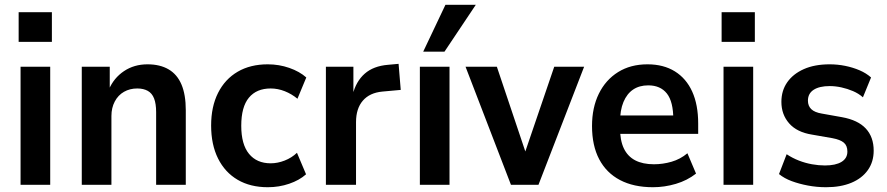

<svg xmlns="http://www.w3.org/2000/svg" viewBox="-20 -773 3711 803"><path d="M58 -598V-722H197V-598ZM66 0V-494H190V0Z M322 0V-494H439V-398H435Q456 -447 498.5 -475.5Q541 -504 597 -504Q649 -504 685 -483Q721 -462 739 -419.5Q757 -377 757 -312V0H633V-304Q633 -339 624.5 -361Q616 -383 598 -393Q580 -403 554 -403Q523 -403 498.5 -389Q474 -375 460 -348.5Q446 -322 446 -288V0Z M1100 10Q1027 10 974 -21Q921 -52 892 -110Q863 -168 863 -248Q863 -327 892 -384.5Q921 -442 974 -473Q1027 -504 1100 -504Q1147 -504 1190 -489Q1233 -474 1261 -449L1224 -360Q1200 -380 1171 -391.5Q1142 -403 1112 -403Q1053 -403 1021 -364.5Q989 -326 989 -247Q989 -169 1021.5 -129.5Q1054 -90 1112 -90Q1141 -90 1170.5 -101.5Q1200 -113 1222 -134L1260 -44Q1232 -19 1189.5 -4.5Q1147 10 1100 10Z M1343 0V-494H1458V-377H1455Q1469 -433 1505.5 -465Q1542 -497 1603 -502L1647 -506L1656 -397L1579 -390Q1526 -385 1497.5 -352Q1469 -319 1469 -262V0Z M1736 0V-494H1860V0ZM1750 -557 1843 -753H1970L1839 -557Z M2117 0 1927 -494H2058L2186 -113H2168L2298 -494H2423L2232 0Z M2711 10Q2630 10 2573 -20Q2516 -50 2486 -107Q2456 -164 2456 -246Q2456 -323 2484.5 -381Q2513 -439 2565 -471.5Q2617 -504 2688 -504Q2755 -504 2802.5 -474.5Q2850 -445 2875 -390Q2900 -335 2900 -256V-213H2556V-290H2811L2796 -273Q2796 -348 2769 -382Q2742 -416 2691 -416Q2654 -416 2628 -398.5Q2602 -381 2587.5 -346.5Q2573 -312 2573 -260V-240Q2573 -186 2589 -152.5Q2605 -119 2636.5 -102.5Q2668 -86 2715 -86Q2752 -86 2788.5 -96.5Q2825 -107 2855 -132L2891 -47Q2854 -18 2806.5 -4Q2759 10 2711 10Z M2998 -598V-722H3137V-598ZM3006 0V-494H3130V0Z M3435 10Q3396 10 3359 3Q3322 -4 3291 -15.5Q3260 -27 3238 -45L3270 -128Q3294 -112 3321 -101.5Q3348 -91 3376 -86Q3404 -81 3430 -81Q3475 -81 3499.5 -96Q3524 -111 3524 -139Q3524 -164 3509 -176.5Q3494 -189 3462 -195L3376 -210Q3313 -220 3280.5 -257Q3248 -294 3248 -347Q3248 -394 3272.5 -429Q3297 -464 3342 -484Q3387 -504 3450 -504Q3483 -504 3515 -497.5Q3547 -491 3575 -479Q3603 -467 3623 -449L3589 -366Q3571 -382 3547.5 -392Q3524 -402 3499 -407.5Q3474 -413 3450 -413Q3407 -413 3383 -397.5Q3359 -382 3359 -352Q3359 -330 3373 -316.5Q3387 -303 3417 -298L3501 -283Q3568 -271 3601 -235.5Q3634 -200 3634 -143Q3634 -96 3609.5 -61.5Q3585 -27 3540.5 -8.5Q3496 10 3435 10Z"/></svg>

Font: Nunito Sans 10pt SemiCondensed
Style: Bold
Weight: 700
Width: 4
Designer: Vernon Adams
Foundry: Vernon Adams
Version: Version 3.101;gftools[0.9.27]